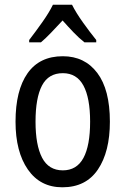

<svg xmlns="http://www.w3.org/2000/svg" viewBox="-20 -786 533 816"><path d="M447 -269Q447 -141 396 -65.5Q345 10 245 10Q151 10 98.5 -65.5Q46 -141 46 -269Q46 -402 97 -474.5Q148 -547 247 -547Q340 -547 393.5 -476Q447 -405 447 -269ZM131 -269Q131 -169 159 -115.5Q187 -62 247 -62Q306 -62 334.5 -114.5Q363 -167 363 -269Q363 -370 334.5 -422.5Q306 -475 247 -475Q186 -475 158.5 -422.5Q131 -370 131 -269ZM286 -766Q303 -732 333 -690Q363 -648 389 -616V-606H339Q316 -624 293 -648Q270 -672 246 -699Q221 -672 197.5 -647.5Q174 -623 154 -606H104V-616Q131 -651 160 -692Q189 -733 205 -766Z"/></svg>

Font: Noto Sans Thai Cond
Style: Regular
Weight: 400
Width: 3
Designer: Monotype Design Team
Foundry: Monotype Imaging Inc.
Version: Version 2.002; ttfautohint (v1.8.4.7-5d5b)